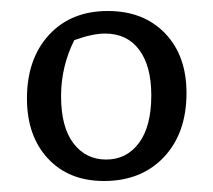

<svg xmlns="http://www.w3.org/2000/svg" viewBox="-20 -730 387 349"><path d="M169 -401Q105 -401 67 -442Q29 -483 29 -551Q29 -623 69 -666.5Q109 -710 176 -710Q241 -710 280 -669.5Q319 -629 319 -561Q319 -488 278 -444.5Q237 -401 169 -401ZM173 -440Q210 -440 232.5 -470Q255 -500 255 -557Q255 -610 233 -639.5Q211 -669 171 -669Q148 -669 115 -657Q91 -609 91 -555Q91 -499 113.5 -469.5Q136 -440 173 -440Z"/></svg>

Font: Piazzolla SC
Style: Regular
Weight: 400
Designer: Juan Pablo del Peral
Foundry: Huerta Tipografica
Version: Version 1.330